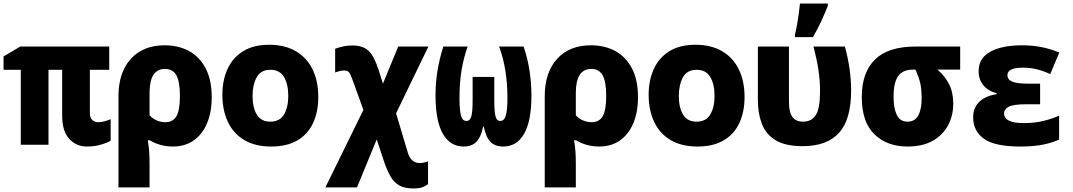

<svg xmlns="http://www.w3.org/2000/svg" viewBox="-22 -815 6042 1081"><path d="M468 10Q407 10 367.5 -33.5Q328 -77 328 -164V-422H251V0H95V-422H-2V-497L92 -553H593V-422H484V-179Q484 -152 497.5 -139.5Q511 -127 530 -127Q547 -127 566 -132Q585 -137 601 -144V-23Q580 -10 543.5 0Q507 10 468 10Z M645 -273Q645 -407 714.5 -483.5Q784 -560 905 -560Q983 -560 1042.5 -527.5Q1102 -495 1136 -430Q1170 -365 1170 -268Q1170 -183 1143.5 -120.5Q1117 -58 1068 -24Q1019 10 952 10Q915 10 881 0.5Q847 -9 822 -25H810Q816 9 818 39.5Q820 70 820 105V240H645ZM909 -127Q952 -127 971.5 -161Q991 -195 991 -275Q991 -355 971 -391Q951 -427 907 -427Q820 -427 820 -292V-166Q837 -147 860.5 -137Q884 -127 909 -127Z M1505 10Q1415 10 1353.5 -26.5Q1292 -63 1261 -129Q1230 -195 1230 -281Q1230 -363 1259 -426.5Q1288 -490 1346.5 -526.5Q1405 -563 1494 -563Q1581 -563 1643 -527Q1705 -491 1737.5 -425Q1770 -359 1770 -269Q1770 -186 1741 -123Q1712 -60 1653 -25Q1594 10 1505 10ZM1500 -130Q1553 -130 1577 -170.5Q1601 -211 1601 -275Q1601 -341 1577 -381.5Q1553 -422 1500 -422Q1446 -422 1423 -379.5Q1400 -337 1400 -275Q1400 -209 1424 -169.5Q1448 -130 1500 -130Z M2304 246Q2256 246 2226 229Q2196 212 2176.5 178Q2157 144 2140 94L2099 -30L1988 240H1810L2024 -196L1966 -357Q1952 -397 1943.5 -407.5Q1935 -418 1916 -418Q1906 -418 1895.5 -416Q1885 -414 1865 -407V-541Q1886 -548 1910 -553.5Q1934 -559 1963 -559Q2022 -559 2054 -528Q2086 -497 2111 -417L2134 -344L2220 -553H2390L2208 -177L2274 44Q2292 103 2341 103Q2352 103 2366 100Q2380 97 2388 93V222Q2379 229 2360.5 237.5Q2342 246 2304 246Z M2589 10Q2512 10 2471 -62.5Q2430 -135 2430 -278Q2430 -347 2440.5 -413Q2451 -479 2474 -553H2611Q2589 -492 2577 -422Q2565 -352 2565 -261Q2565 -197 2573 -165.5Q2581 -134 2604 -134Q2624 -134 2631.5 -159.5Q2639 -185 2639 -249V-382H2761V-249Q2761 -185 2768 -159.5Q2775 -134 2794 -134Q2817 -134 2826 -165Q2835 -196 2835 -263Q2835 -343 2823.5 -416Q2812 -489 2788 -553H2926Q2949 -485 2959.5 -416Q2970 -347 2970 -276Q2970 -134 2929 -62Q2888 10 2811 10Q2765 10 2739 -17Q2713 -44 2702 -102H2698Q2686 -43 2660 -16.5Q2634 10 2589 10Z M3045 -273Q3045 -407 3114.5 -483.5Q3184 -560 3305 -560Q3383 -560 3442.5 -527.5Q3502 -495 3536 -430Q3570 -365 3570 -268Q3570 -183 3543.5 -120.5Q3517 -58 3468 -24Q3419 10 3352 10Q3315 10 3281 0.5Q3247 -9 3222 -25H3210Q3216 9 3218 39.5Q3220 70 3220 105V240H3045ZM3309 -127Q3352 -127 3371.5 -161Q3391 -195 3391 -275Q3391 -355 3371 -391Q3351 -427 3307 -427Q3220 -427 3220 -292V-166Q3237 -147 3260.5 -137Q3284 -127 3309 -127Z M3905 10Q3815 10 3753.5 -26.5Q3692 -63 3661 -129Q3630 -195 3630 -281Q3630 -363 3659 -426.5Q3688 -490 3746.5 -526.5Q3805 -563 3894 -563Q3981 -563 4043 -527Q4105 -491 4137.5 -425Q4170 -359 4170 -269Q4170 -186 4141 -123Q4112 -60 4053 -25Q3994 10 3905 10ZM3900 -130Q3953 -130 3977 -170.5Q4001 -211 4001 -275Q4001 -341 3977 -381.5Q3953 -422 3900 -422Q3846 -422 3823 -379.5Q3800 -337 3800 -275Q3800 -209 3824 -169.5Q3848 -130 3900 -130Z M4497 8Q4399 8 4344 -26Q4289 -60 4267 -119Q4245 -178 4245 -251V-553H4420V-243Q4420 -182 4439.5 -156Q4459 -130 4500 -130Q4547 -130 4571 -167Q4595 -204 4595 -301Q4595 -364 4585.5 -424.5Q4576 -485 4558 -553H4735Q4770 -424 4770 -306Q4770 -142 4702 -67Q4634 8 4497 8ZM4454 -622Q4460 -645 4465.5 -676Q4471 -707 4475.5 -739Q4480 -771 4482 -795H4639V-783Q4623 -742 4603 -698Q4583 -654 4555 -606H4454Z M5088 10Q4972 10 4901 -59Q4830 -128 4830 -269Q4830 -407 4904.5 -480Q4979 -553 5133 -553H5384V-423H5256Q5297 -389 5321 -342Q5345 -295 5345 -232Q5345 -163 5315 -108Q5285 -53 5228 -21.5Q5171 10 5088 10ZM5088 -130Q5129 -130 5148 -165Q5167 -200 5167 -261Q5167 -317 5158 -352Q5149 -387 5132 -423H5116Q5062 -423 5035.5 -387.5Q5009 -352 5009 -270Q5009 -206 5027 -168Q5045 -130 5088 -130Z M5722 10Q5579 10 5518 -33.5Q5457 -77 5457 -155Q5457 -208 5491.5 -241.5Q5526 -275 5590 -285V-290Q5542 -302 5515 -334.5Q5488 -367 5488 -413Q5488 -467 5520.5 -499Q5553 -531 5608 -545.5Q5663 -560 5730 -560Q5791 -560 5843 -549.5Q5895 -539 5942 -519L5891 -398Q5854 -415 5817.5 -424.5Q5781 -434 5737 -434Q5650 -434 5650 -392Q5650 -367 5677 -355.5Q5704 -344 5768 -344H5834V-228H5758Q5683 -228 5657 -214Q5631 -200 5631 -174Q5631 -162 5640 -150Q5649 -138 5673 -130Q5697 -122 5743 -122Q5805 -122 5856 -135Q5907 -148 5941 -164V-29Q5901 -11 5849 -0.5Q5797 10 5722 10Z"/></svg>

Font: Noto Sans Mono Black
Style: Regular
Weight: 900
Designer: Monotype Design Team
Foundry: Monotype Imaging Inc.
Version: Version 2.014